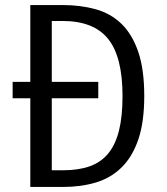

<svg xmlns="http://www.w3.org/2000/svg" viewBox="-20 -740 661 760"><path d="M30 -416H100V-720H228Q299 -720 358.5 -703.5Q418 -687 460.5 -646Q503 -605 527 -535.5Q551 -466 551 -360Q551 -257 527.5 -188Q504 -119 461 -77Q418 -35 359 -17.5Q300 0 230 0H100V-351H30ZM185 -351V-66H229Q290 -66 334.5 -81.5Q379 -97 408 -132Q437 -167 451 -223Q465 -279 465 -360Q465 -515 408 -586Q351 -657 227 -657H185V-416H369V-351Z"/></svg>

Font: Carrois Gothic SC
Style: Regular
Weight: 400
Designer: Ralph du Carrois
Foundry: Ralph du Carrois
Version: Version 1.001